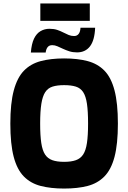

<svg xmlns="http://www.w3.org/2000/svg" viewBox="-20 -1088 744 1114"><path d="M352 6Q275 6 216.5 -9Q158 -24 118.5 -64Q79 -104 59.5 -178Q40 -252 40 -371Q40 -489 60 -563.5Q80 -638 119 -678Q158 -718 216.5 -733.5Q275 -749 352 -749Q430 -749 488.5 -733.5Q547 -718 586 -678Q625 -638 644.5 -563.5Q664 -489 664 -371Q664 -252 644.5 -178Q625 -104 585.5 -64Q546 -24 488 -9Q430 6 352 6ZM352 -149Q393 -149 420 -158.5Q447 -168 462.5 -191.5Q478 -215 484.5 -258.5Q491 -302 491 -371Q491 -442 484.5 -486Q478 -530 462.5 -553.5Q447 -577 420 -585.5Q393 -594 352 -594Q312 -594 285 -585.5Q258 -577 242.5 -553.5Q227 -530 220 -486Q213 -442 213 -371Q213 -302 219.5 -258.5Q226 -215 241.5 -191.5Q257 -168 284 -158.5Q311 -149 352 -149ZM214 -967V-1068H501V-967ZM159 -783Q163 -834 177.5 -864Q192 -894 215.5 -907.5Q239 -921 267 -921Q293 -921 312 -914.5Q331 -908 347.5 -899.5Q364 -891 378.5 -885Q393 -879 410 -879Q427 -879 436.5 -891.5Q446 -904 447 -927H532Q529 -854 502 -819Q475 -784 427 -784Q402 -784 382 -790.5Q362 -797 345 -805Q328 -813 313 -819.5Q298 -826 283 -826Q265 -826 256 -814Q247 -802 245 -783Z"/></svg>

Font: Exo Thin ExtraBold
Style: Regular
Weight: 800
Version: Version 2.000